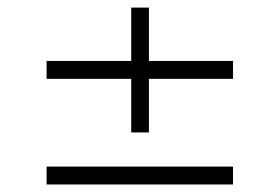

<svg xmlns="http://www.w3.org/2000/svg" viewBox="-20 -510 747 513"><path d="M104.5 -64.9H602.5V-17.1H104.5ZM330.6 -489.7H377.9V-347.2H602.5V-299.3H377.9V-156.2H330.6V-299.3H104.5V-347.2H330.6Z"/></svg>

Font: AKL 022
Style: Regular
Weight: 400
Designer: AKL
Foundry: AKL
Version: Version 2.053;August 19, 2024;FontCreator 13.0.0.2675 64-bit